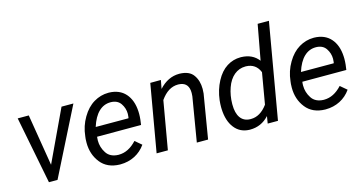

<svg xmlns="http://www.w3.org/2000/svg" viewBox="-79 -1098 2754 1455"><g transform="rotate(-15 1298.5 -370.0)"><path d="M140.6 -528.3H53.7L157.2 0H224.6L490.7 -528.3H397.5L207 -123.5Z M711.9 9.8C713.4 9.8 714.8 9.8 716.3 9.8C798.8 9.8 870.1 -27.3 914.6 -91.3L863.8 -134.3C820.8 -87.4 773.9 -64 723.1 -64C722.2 -64 720.7 -64 719.2 -64C676.3 -65.4 645 -81.1 626 -110.8C606.4 -140.6 596.7 -173.3 596.7 -208.5C596.7 -218.3 597.2 -228 598.6 -238.3H943.8L949.2 -278.8C950.7 -293.5 951.7 -308.6 951.7 -323.2C951.7 -329.6 951.7 -335.9 951.2 -342.3C948.2 -401.9 931.2 -449.2 900.4 -483.9C869.6 -518.6 826.7 -536.6 772.5 -538.1C770.5 -538.1 769 -538.1 767.1 -538.1C726.6 -538.1 688 -527.3 652.3 -505.9C616.2 -484.4 585.4 -452.1 560.1 -408.7C534.2 -365.2 518.6 -317.4 513.2 -265.1L510.7 -244.1C509.8 -233.9 509.8 -224.1 509.8 -214.8C509.8 -154.3 526.9 -102.1 561.5 -58.1C596.2 -14.2 646 8.3 711.9 9.8ZM768.1 -464.4C802.2 -463.4 827.6 -450.7 843.8 -426.8C860.4 -402.3 868.7 -375.5 868.7 -346.2C868.7 -337.4 867.7 -329.1 866.7 -319.8L864.7 -312L607.9 -312.5C639.6 -414.1 694.3 -464.4 764.2 -464.4C765.6 -464.4 766.6 -464.4 768.1 -464.4Z M1093.8 -528.3 1002 0H1090.3L1155.8 -377C1195.3 -433.6 1240.7 -461.9 1293 -461.9C1293.5 -461.9 1294.4 -461.9 1295.4 -461.9C1343.8 -460.9 1370.6 -437.5 1376 -392.1C1377 -385.7 1377 -379.4 1377 -372.6C1377 -364.7 1376.5 -356.4 1375.5 -347.7L1317.4 0H1405.8L1463.4 -346.2C1464.8 -358.4 1465.3 -370.6 1465.3 -381.8C1465.3 -425.3 1454.6 -461.9 1433.1 -491.7C1412.1 -521.5 1376.5 -536.6 1326.7 -538.1C1325.2 -538.1 1323.7 -538.1 1322.3 -538.1C1263.7 -538.1 1210.9 -512.7 1164.6 -461.9L1177.2 -528.8Z M1567.4 -265.1C1565.4 -245.6 1564.5 -228.5 1564.5 -212.9C1564.5 -207 1564.5 -201.7 1564.9 -196.3C1567.4 -134.3 1583 -84.5 1611.8 -47.9C1640.6 -10.7 1679.7 8.3 1728.5 9.8C1730 9.8 1731.9 9.8 1733.4 9.8C1792.5 9.8 1842.3 -12.2 1882.8 -56.6L1873.5 0H1954.1L2084 -750H1995.6L1944.8 -474.1C1913.1 -515.6 1868.2 -537.1 1809.1 -538.6C1807.1 -538.6 1805.7 -538.6 1803.7 -538.6C1765.1 -538.6 1729.5 -528.3 1696.3 -507.3C1663.1 -486.3 1634.8 -454.1 1611.8 -410.6C1588.9 -367.2 1573.7 -318.8 1567.4 -265.1ZM1652.3 -214.4C1652.8 -257.3 1659.7 -298.8 1673.8 -338.4C1701.2 -417.5 1755.9 -461.9 1821.8 -461.9C1823.2 -461.9 1824.7 -461.9 1826.2 -461.9C1877.4 -460.4 1913.1 -436 1932.6 -387.7L1890.6 -143.6C1852.5 -91.8 1809.1 -66.4 1760.7 -66.4C1758.8 -66.4 1756.3 -66.4 1754.4 -66.4C1686.5 -67.9 1652.3 -121.1 1652.3 -207C1652.3 -209.5 1652.3 -211.9 1652.3 -214.4Z M2322.3 9.8C2323.7 9.8 2325.2 9.8 2326.7 9.8C2409.2 9.8 2480.5 -27.3 2524.9 -91.3L2474.1 -134.3C2431.2 -87.4 2384.3 -64 2333.5 -64C2332.5 -64 2331.1 -64 2329.6 -64C2286.6 -65.4 2255.4 -81.1 2236.3 -110.8C2216.8 -140.6 2207 -173.3 2207 -208.5C2207 -218.3 2207.5 -228 2209 -238.3H2554.2L2559.6 -278.8C2561 -293.5 2562 -308.6 2562 -323.2C2562 -329.6 2562 -335.9 2561.5 -342.3C2558.6 -401.9 2541.5 -449.2 2510.7 -483.9C2480 -518.6 2437 -536.6 2382.8 -538.1C2380.9 -538.1 2379.4 -538.1 2377.4 -538.1C2336.9 -538.1 2298.3 -527.3 2262.7 -505.9C2226.6 -484.4 2195.8 -452.1 2170.4 -408.7C2144.5 -365.2 2128.9 -317.4 2123.5 -265.1L2121.1 -244.1C2120.1 -233.9 2120.1 -224.1 2120.1 -214.8C2120.1 -154.3 2137.2 -102.1 2171.9 -58.1C2206.5 -14.2 2256.3 8.3 2322.3 9.8ZM2378.4 -464.4C2412.6 -463.4 2438 -450.7 2454.1 -426.8C2470.7 -402.3 2479 -375.5 2479 -346.2C2479 -337.4 2478 -329.1 2477.1 -319.8L2475.1 -312L2218.3 -312.5C2250 -414.1 2304.7 -464.4 2374.5 -464.4C2376 -464.4 2377 -464.4 2378.4 -464.4Z"/></g></svg>

Font: Roboto
Style: Italic
Weight: 400
Italic angle: -12°
Designer: Google
Version: Version 2.137; 2017